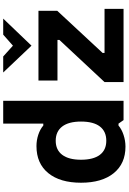

<svg xmlns="http://www.w3.org/2000/svg" viewBox="182 -989 819 1223"><g transform="rotate(-90 591.5 -377.5)"><path d="M269 12.2Q160.6 12.2 99.9 -62.7Q39.1 -137.7 39.1 -271Q39.1 -404.3 100.3 -479.5Q161.6 -554.7 272.5 -554.7Q309.6 -554.7 344.5 -543.2Q379.4 -531.7 403.3 -511.2H415.5V-766.6H561V0H438L415.5 -32.2H403.3Q379.4 -11.7 343 0.2Q306.6 12.2 269 12.2ZM912.1 -586.4 741.2 -766.6H843.3L912.1 -704.6L982.4 -766.6H1084.5ZM680.2 0V-121.1L948.7 -408.7V-420.9H689.9V-542H1134.3V-422.4L865.7 -133.3V-121.1H1146.5V0ZM428.7 -271Q428.7 -349.6 397 -390.9Q365.2 -432.1 306.6 -432.1Q248 -432.1 216.8 -390.6Q185.5 -349.1 185.5 -271Q185.5 -192.4 216.6 -151.1Q247.6 -109.9 306.6 -109.9Q365.7 -109.9 397.2 -150.6Q428.7 -191.4 428.7 -271Z"/></g></svg>

Font: Acari Sans Neue Black
Style: Regular
Weight: 900
Designer: Alfredo Marco Pradil
Foundry: Alfredo Marco Pradil
Version: Version 1.045;June 16, 2019;FontCreator 11.5.0.2425 64-bit; 